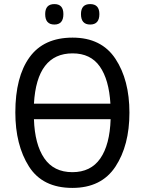

<svg xmlns="http://www.w3.org/2000/svg" viewBox="-20 -909 709 939"><path d="M421 -789Q466 -789 466 -840Q466 -889 421 -889Q376 -889 376 -840Q376 -789 421 -789ZM246 -789Q290 -789 290 -840Q290 -889 246 -889Q201 -889 201 -840Q201 -789 246 -789ZM335 -725Q194 -725 124.5 -629Q55 -533 55 -359Q55 -200 121.5 -95Q188 10 334 10Q476 10 544.5 -94Q613 -198 613 -358Q613 -518 544.5 -621.5Q476 -725 335 -725ZM520 -402H146Q160 -648 335 -648Q423 -648 468 -584Q513 -520 520 -402ZM146 -326H521Q517 -201 470.5 -134Q424 -67 334 -67Q243 -67 196.5 -135Q150 -203 146 -326Z"/></svg>

Font: Noto Sans UI SemiCondensed
Style: Regular
Weight: 400
Width: 4
Designer: Monotype Design Team
Foundry: Monotype Imaging Inc.
Version: 1.001